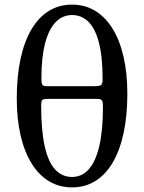

<svg xmlns="http://www.w3.org/2000/svg" viewBox="-20 -800 623 830"><path d="M52.5 -375Q52.5 -286 69 -214.8Q85.5 -143.5 116.8 -93.2Q148 -43 192 -16.5Q236 10 291.5 10Q348 10 392.2 -17.5Q436.5 -45 467.2 -97.2Q498 -149.5 514.2 -224.5Q530.5 -299.5 530.5 -395Q530.5 -484 514 -555.2Q497.5 -626.5 466.2 -676.8Q435 -727 391 -753.5Q347 -780 291.5 -780Q235 -780 190.8 -752.5Q146.5 -725 115.8 -672.8Q85 -620.5 68.8 -545.5Q52.5 -470.5 52.5 -375ZM158 -344Q158 -363 162.8 -367.8Q167.5 -372.5 188 -372.5H400Q415.5 -372.5 420.2 -366.2Q425 -360 425 -338Q425 -237 409.5 -169.8Q394 -102.5 364.2 -68.8Q334.5 -35 291.5 -35Q248.5 -35 218.8 -66.8Q189 -98.5 173.5 -166.8Q158 -235 158 -344ZM423.5 -458Q423.5 -439 417.8 -433.2Q412 -427.5 388 -427.5H182Q167.5 -427.5 163.2 -433.5Q159 -439.5 159 -460Q159 -552 175 -613Q191 -674 220.8 -704.5Q250.5 -735 291.5 -735Q332 -735 361.8 -706.2Q391.5 -677.5 407.5 -616.2Q423.5 -555 423.5 -458Z"/></svg>

Font: Besley
Style: Regular
Weight: 400
Designer: Owen Earl
Foundry: indestructible type*
Version: Version 4.000